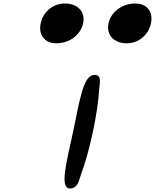

<svg xmlns="http://www.w3.org/2000/svg" viewBox="-20 -1132 884 1095"><path d="M380 -57C426 -58 432 -110 441 -134C492 -270 539 -492 546 -628C547 -647 566 -713 512 -704C453 -695 433 -551 397 -381C362 -215 316 -56 380 -57ZM704 -885C770 -885 827 -933 841 -999C855 -1065 818 -1112 752 -1112C677 -1112 613 -1065 599 -999C585 -933 629 -885 704 -885ZM301 -885C376 -885 440 -933 454 -999C468 -1065 424 -1112 349 -1112C283 -1112 226 -1065 212 -999C198 -933 235 -885 301 -885Z"/></svg>

Font: Venom Sans
Style: BdObl
Weight: 700
Version: Version 1.001